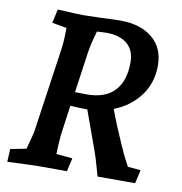

<svg xmlns="http://www.w3.org/2000/svg" viewBox="-80 -785 822 865"><g transform="rotate(10 331.0 -352.5)"><path d="M13 -54 85 -68Q102 -129 106 -148L163 -543Q168 -583 168 -635L101 -647L115 -710Q213 -705 233 -705L317 -707Q364 -710 402 -710Q494 -710 548.5 -665Q603 -620 603 -539Q603 -459 558.5 -400Q514 -341 441 -313Q464 -249 507 -152Q514 -139 517 -130Q520 -122 549 -67L608 -62L594 0H422L413 -32Q398 -87 387 -116L324 -290H319Q287 -290 246 -293L230 -178Q224 -140 222 -68L296 -61L282 0H151Q128 0 10 5ZM309 -356Q394 -356 436.5 -401.5Q479 -447 479 -531Q479 -587 445 -616Q411 -645 348 -645L306 -643Q288 -582 282 -540L256 -357Q274 -356 309 -356Z"/></g></svg>

Font: Andada Pro
Style: Bold Italic
Weight: 700
Italic angle: -7°
Designer: Carolina Giovagnoli
Foundry: Huerta Tipografica
Version: Version 3.005; ttfautohint (v1.8.4)